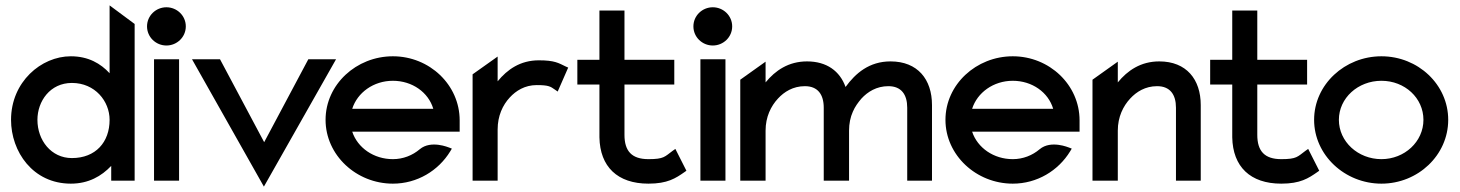

<svg xmlns="http://www.w3.org/2000/svg" viewBox="-20 -671 5422 713"><path d="M21 -226C21 -108 102 11 243 11C309 11 357 -17 393 -55V0H480V-582L387 -651V-399C354 -435 308 -462 243 -462C133 -462 21 -367 21 -226ZM119 -226C119 -295 166 -363 247 -363C333 -363 387 -295 387 -226C387 -143 335 -84 247 -84C170 -84 119 -150 119 -226Z M526 -573C526 -533 559 -502 598 -502C637 -502 670 -533 670 -573C670 -613 637 -644 598 -644C559 -644 526 -613 526 -573ZM552 0H645V-451H552Z M693 -451 960 22 1228 -451H1125L961 -143L797 -451Z M1189 -226C1189 -95 1303 11 1439 11C1529 11 1608 -37 1652 -109L1658 -119L1648 -123C1647 -123 1581 -152 1539 -117C1512 -94 1477 -80 1439 -80C1368 -80 1308 -122 1288 -182H1687V-224C1687 -356 1575 -462 1439 -462C1303 -462 1189 -357 1189 -226ZM1288 -267C1307 -327 1367 -371 1439 -371C1511 -371 1571 -328 1589 -267Z M1735 0H1828V-190C1828 -241 1847 -281 1873 -309C1896 -334 1929 -355 1973 -355C2017 -355 2024 -350 2041 -338L2051 -331L2090 -420L2081 -424C2054 -437 2040 -447 1981 -447C1912 -447 1864 -413 1828 -369V-461L1735 -395Z M2124 -357H2206V-161C2208 -52 2273 11 2388 11C2459 11 2489 -9 2522 -32L2529 -37L2488 -118L2478 -111C2448 -89 2446 -80 2388 -80C2326 -80 2299 -110 2299 -170V-357H2484V-449H2299V-632H2206V-449H2124Z M2555 -573C2555 -533 2588 -502 2627 -502C2666 -502 2699 -533 2699 -573C2699 -613 2666 -644 2627 -644C2588 -644 2555 -613 2555 -573ZM2581 0H2674V-451H2581Z M2729 0H2823V-186C2823 -237 2843 -277 2869 -305C2892 -330 2925 -351 2969 -351C3017 -351 3039 -320 3039 -271V0H3133V-186C3133 -212 3138 -236 3147 -256C3155 -275 3167 -291 3179 -305C3202 -330 3235 -351 3279 -351C3327 -351 3349 -320 3349 -271V0H3441V-281C3441 -376 3388 -443 3287 -443C3208 -443 3157 -399 3120 -348C3099 -407 3050 -443 2977 -443C2908 -443 2859 -409 2823 -365V-442L2729 -375Z M3491 -226C3491 -95 3605 11 3741 11C3831 11 3910 -37 3954 -109L3960 -119L3950 -123C3949 -123 3883 -152 3841 -117C3814 -94 3779 -80 3741 -80C3670 -80 3610 -122 3590 -182H3989V-224C3989 -356 3877 -462 3741 -462C3605 -462 3491 -357 3491 -226ZM3590 -267C3609 -327 3669 -371 3741 -371C3813 -371 3873 -328 3891 -267Z M4037 0H4131V-186C4131 -237 4151 -277 4177 -305C4200 -330 4233 -351 4277 -351C4325 -351 4347 -320 4347 -271V0H4439V-281C4439 -376 4386 -443 4285 -443C4216 -443 4167 -409 4131 -365V-442L4037 -375Z M4474 -357H4556V-161C4558 -52 4623 11 4738 11C4809 11 4839 -9 4872 -32L4879 -37L4838 -118L4828 -111C4798 -89 4796 -80 4738 -80C4676 -80 4649 -110 4649 -170V-357H4834V-449H4649V-632H4556V-449H4474Z M4860 -226C4860 -95 4974 11 5110 11C5246 11 5358 -95 5358 -226C5358 -357 5246 -462 5110 -462C4974 -462 4860 -357 4860 -226ZM4952 -226C4952 -307 5023 -371 5110 -371C5197 -371 5266 -307 5266 -226C5266 -145 5196 -80 5110 -80C5023 -80 4952 -145 4952 -226Z"/></svg>

Font: Charger Pro
Style: ExBd
Weight: 400
Designer: Jasper
Foundry: Cannot Into Space Fonts
Version: Version 1.09